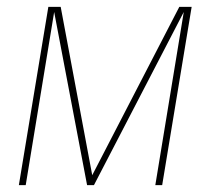

<svg xmlns="http://www.w3.org/2000/svg" viewBox="-20 -540 640 560"><path d="M35 0 121 -520H157L249 -29L503 -520H539L453 0H433L516 -505L254 0H234L138 -505L55 0Z"/></svg>

Font: Iosevka Thin Extended
Style: Italic
Weight: 100
Width: 7
Italic angle: -9°
Monospace: yes
Designer: Belleve Invis
Foundry: Belleve Invis
Version: Version 32.5.0; ttfautohint (v1.8.4)